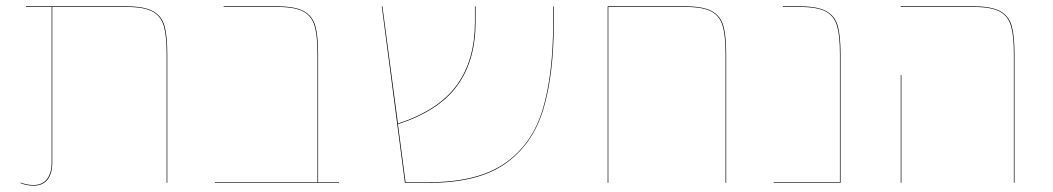

<svg xmlns="http://www.w3.org/2000/svg" viewBox="-20 -577 3322 606"><path d="M508 -406V0H506V-406Q506 -464 497 -495Q488 -526 461.5 -540.5Q435 -555 380 -555H145V-64Q145 -29 130 -10Q115 9 86 9Q64 9 45 1V-1Q64 7 86 7Q114 7 128.5 -12Q143 -31 143 -64V-555H62V-557H380Q435 -557 462.5 -542Q490 -527 499 -496Q508 -465 508 -406Z M1050 -2V0H658V-2H982V-406Q982 -464 973 -495Q964 -526 937.5 -540.5Q911 -555 856 -555H686V-557H856Q911 -557 938.5 -542Q966 -527 975 -496Q984 -465 984 -406V-2Z M1728 -557V-508Q1728 -341 1694.5 -231Q1661 -121 1575 -60.5Q1489 0 1335 0H1258L1185 -557H1187L1236 -187Q1364 -229 1421.5 -308Q1479 -387 1479 -507V-557H1481V-507Q1481 -386 1423 -306.5Q1365 -227 1236 -185L1260 -2H1335Q1488 -2 1574 -62Q1660 -122 1693 -232Q1726 -342 1726 -508V-557Z M2272 -406V0H2270V-406Q2270 -464 2261 -495Q2252 -526 2225.5 -540.5Q2199 -555 2144 -555H1900V0H1898V-557H2144Q2199 -557 2226.5 -542Q2254 -527 2263 -496Q2272 -465 2272 -406Z M2633 -406V0H2422V-2H2631V-406Q2631 -464 2622 -495Q2613 -526 2586.5 -540.5Q2560 -555 2505 -555H2451V-557H2505Q2560 -557 2587.5 -542Q2615 -527 2624 -496Q2633 -465 2633 -406Z M3180 -406Q3180 -464 3171 -495Q3162 -526 3135.5 -540.5Q3109 -555 3054 -555H2823V-557H3054Q3109 -557 3136.5 -542Q3164 -527 3173 -496Q3182 -465 3182 -406V0H3180ZM2823 -340H2825V0H2823Z"/></svg>

Font: FiraGO Two
Style: Regular
Weight: 100
Designer: bBox Type
Foundry: bBox Type GmbH
Version: Version 1.001